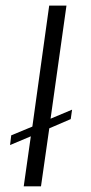

<svg xmlns="http://www.w3.org/2000/svg" viewBox="-20 -654 319 674"><path d="M63.3 0 88.2 -175.5 15.3 -144.8 19.4 -178.9 93.6 -209.6 152.7 -634.3H213.3L157.5 -237.3L233 -269L228.3 -235.9L153 -203.5L123.9 0Z"/></svg>

Font: Alumni Sans SC Thin
Style: Italic
Weight: 100
Italic angle: -8°
Designer: Robert E. Leuschke
Foundry: Robert E. Leuschke
Version: Version 1.016